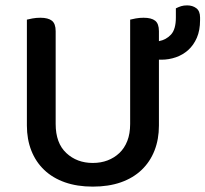

<svg xmlns="http://www.w3.org/2000/svg" viewBox="-20 -680 764 714"><path d="M571 -213Q571 -162 554.5 -120Q538 -78 506.5 -48Q475 -18 429.5 -2Q384 14 325 14Q267 14 221.5 -2Q176 -18 144.5 -48Q113 -78 96.5 -120Q80 -162 80 -213V-607Q87 -609 101 -611.5Q115 -614 130 -614Q159 -614 173 -603Q187 -592 187 -564V-219Q187 -148 226.5 -111Q266 -74 325 -74Q355 -74 380 -83.5Q405 -93 424 -111Q443 -129 453.5 -156Q464 -183 464 -219V-607Q471 -609 485 -611.5Q499 -614 514 -614Q543 -614 557 -603Q571 -592 571 -564V-527Q598 -532 616 -551.5Q634 -571 634 -615V-649Q644 -654 653.5 -657Q663 -660 676 -660Q696 -660 710 -649.5Q724 -639 724 -615V-605Q724 -567 712 -539.5Q700 -512 680 -494Q660 -476 634 -467Q608 -458 580 -458H571V-213Z"/></svg>

Font: Baloo Bhaina 2 Medium
Style: Regular
Weight: 500
Designer: Yesha Goshar, Manish Minz, Shuchita Grover and Ek Type
Foundry: Ek Type
Version: Version 1.640;hotconv 1.0.111;makeotfexe 2.5.65597; ttfautoh